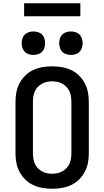

<svg xmlns="http://www.w3.org/2000/svg" viewBox="-20 -1150 640 1178"><path d="M300 8Q270 8 240.5 3Q211 -2 184 -14.5Q157 -27 135.5 -48Q114 -69 100 -95.5Q86 -122 80.5 -151Q75 -180 75 -210V-525Q75 -555 80.5 -584Q86 -613 100 -639.5Q114 -666 135.5 -687Q157 -708 184 -720.5Q211 -733 240.5 -738Q270 -743 300 -743Q330 -743 359.5 -738Q389 -733 416 -720.5Q443 -708 464.5 -687Q486 -666 500 -639.5Q514 -613 519.5 -584Q525 -555 525 -525V-210Q525 -180 519.5 -151Q514 -122 500 -95.5Q486 -69 464.5 -48Q443 -27 416 -14.5Q389 -2 359.5 3Q330 8 300 8ZM300 -84Q316 -84 332.5 -87.5Q349 -91 363 -99Q377 -107 388.5 -119Q400 -131 406.5 -146Q413 -161 415.5 -177.5Q418 -194 418 -210V-525Q418 -541 415.5 -557.5Q413 -574 406.5 -589Q400 -604 388.5 -616Q377 -628 363 -636Q349 -644 332.5 -647.5Q316 -651 300 -651Q284 -651 267.5 -647.5Q251 -644 237 -636Q223 -628 211.5 -616Q200 -604 193.5 -589Q187 -574 184.5 -557.5Q182 -541 182 -525V-210Q182 -194 184.5 -177.5Q187 -161 193.5 -146Q200 -131 211.5 -119Q223 -107 237 -99Q251 -91 267.5 -87.5Q284 -84 300 -84ZM415 -813Q401 -813 386.5 -817.5Q372 -822 362 -832Q352 -842 347.5 -856.5Q343 -871 343 -885Q343 -899 347.5 -913.5Q352 -928 362 -938Q372 -948 386.5 -952.5Q401 -957 415 -957Q429 -957 443.5 -952.5Q458 -948 468 -938Q478 -928 482.5 -913.5Q487 -899 487 -885Q487 -871 482.5 -856.5Q478 -842 468 -832Q458 -822 443.5 -817.5Q429 -813 415 -813ZM185 -813Q171 -813 156.5 -817.5Q142 -822 132 -832Q122 -842 117.5 -856.5Q113 -871 113 -885Q113 -899 117.5 -913.5Q122 -928 132 -938Q142 -948 156.5 -952.5Q171 -957 185 -957Q199 -957 213.5 -952.5Q228 -948 238 -938Q248 -928 252.5 -913.5Q257 -899 257 -885Q257 -871 252.5 -856.5Q248 -842 238 -832Q228 -822 213.5 -817.5Q199 -813 185 -813ZM128 -1050V-1130H473V-1050Z"/></svg>

Font: Iosevka Semibold Extended
Style: Regular
Weight: 600
Width: 7
Monospace: yes
Designer: Belleve Invis
Foundry: Belleve Invis
Version: Version 32.5.0; ttfautohint (v1.8.4)